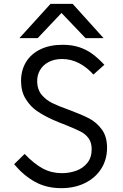

<svg xmlns="http://www.w3.org/2000/svg" viewBox="-20 -968 640 999"><path d="M301.5 -67Q341.5 -67 376.8 -79.8Q412 -92.5 434.5 -120.5Q457 -148.5 457 -191.5Q457 -226 441.5 -247.8Q426 -269.5 400.2 -283Q374.5 -296.5 323.5 -317Q279.5 -333.5 250.5 -347Q206.5 -367 172.2 -390.5Q138 -414 113.8 -453Q89.5 -492 89.5 -547Q89.5 -602 115.2 -644.8Q141 -687.5 190 -711.2Q239 -735 306 -735Q354 -735 392 -722.5Q430 -710 460.5 -687.5Q491 -665 523 -631L466 -580Q432.5 -618 391 -639.5Q349.5 -661 303 -661Q263.5 -661 233.5 -645.5Q203.5 -630 187.8 -602.5Q172 -575 173.5 -540Q175 -500 197.5 -473.8Q220 -447.5 252.5 -431.5Q285 -415.5 340 -396Q405 -372 443.8 -351.8Q482.5 -331.5 509.8 -294.5Q537 -257.5 537 -199Q537 -138 506.8 -90.2Q476.5 -42.5 422.5 -15.8Q368.5 11 299 11Q221.5 11 162 -22Q102.5 -55 53.5 -113.5L108 -167Q158.5 -114.5 203.5 -90.8Q248.5 -67 301.5 -67ZM243 -948H358L519 -769.5H425L300 -900.5L176 -769.5H81Z"/></svg>

Font: JuliaMono
Style: Regular
Weight: 400
Monospace: yes
Designer: cormullion
Foundry: corm
Version: Version 0.055; ttfautohint (v1.8.4)